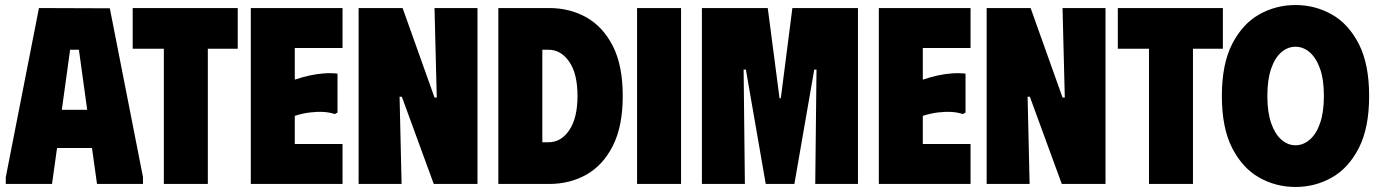

<svg xmlns="http://www.w3.org/2000/svg" viewBox="-20 -732 5485 764"><path d="M3 0V-27L135 -700L417 -699L549 -27V0H366L346 -143H207L187 0ZM226 -295H327L294 -534H259Z M926 -700V-538H807V0H632V-538H508V-700Z M1343 -700V-541H1153V-415Q1182 -425 1211.5 -431.5Q1241 -438 1269.5 -440Q1298 -442 1323 -439V-284L1312 -278Q1293 -285 1267.5 -286.5Q1242 -288 1213 -284.5Q1184 -281 1153 -271V-159H1343V0H978V-700Z M1709 -700H1880V0H1706L1579 -347H1570L1578 0H1407V-700H1582L1709 -344H1718Z M2165 -700H1963V0H2165Q2248 0 2314 -37.5Q2380 -75 2419 -152.5Q2458 -230 2458 -350Q2458 -471 2419 -548Q2380 -625 2314 -662.5Q2248 -700 2165 -700ZM2163 -166H2138V-534H2163Q2212 -534 2245 -486.5Q2278 -439 2278 -350Q2278 -263 2245.5 -214.5Q2213 -166 2163 -166Z M2515 -700H2690V0H2515Z M2773 0V-700H3035L3082 -341H3087L3133 -700H3394V0H3224L3229 -455H3220L3141 0H3027L2948 -455H2939L2944 0Z M3842 -700V-541H3652V-415Q3681 -425 3710.5 -431.5Q3740 -438 3768.5 -440Q3797 -442 3822 -439V-284L3811 -278Q3792 -285 3766.5 -286.5Q3741 -288 3712 -284.5Q3683 -281 3652 -271V-159H3842V0H3477V-700Z M4208 -700H4379V0H4205L4078 -347H4069L4077 0H3906V-700H4081L4208 -344H4217Z M4846 -700V-538H4727V0H4552V-538H4428V-700Z M4842 -350Q4842 -477 4883 -557Q4924 -637 4990.5 -674.5Q5057 -712 5135 -712Q5213 -712 5279.5 -674.5Q5346 -637 5387 -557Q5428 -477 5428 -350Q5428 -223 5387 -143Q5346 -63 5279.5 -25.5Q5213 12 5135 12Q5057 12 4990.5 -25.5Q4924 -63 4883 -143Q4842 -223 4842 -350ZM5023 -350Q5023 -286 5038 -242.5Q5053 -199 5078.5 -176.5Q5104 -154 5135 -154Q5166 -154 5192 -176.5Q5218 -199 5233 -242.5Q5248 -286 5248 -350Q5248 -416 5232.5 -459Q5217 -502 5191.5 -524Q5166 -546 5135 -546Q5104 -546 5078.5 -524Q5053 -502 5038 -458.5Q5023 -415 5023 -350Z"/></svg>

Font: Phudu Light ExtraBold
Style: Regular
Weight: 800
Version: Version 1.005;gftools[0.9.23]